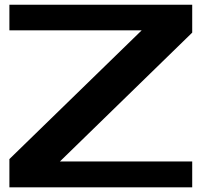

<svg xmlns="http://www.w3.org/2000/svg" viewBox="-20 -797 858 817"><path d="M797.9 -109.9V0H20V-120.1L583 -668H20V-776.9H797.9V-658.2L234.9 -109.9Z"/></svg>

Font: Sporting Grotesque
Style: Bold
Weight: 700
Designer: Lucas LE BIHAN
Foundry: Lucas LE BIHAN
Version: Version 2.002;PS 2.2;hotconv 1.0.88;makeotf.lib2.5.647800